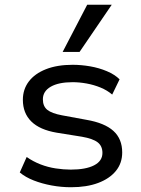

<svg xmlns="http://www.w3.org/2000/svg" viewBox="-20 -777 593 806"><path d="M278 9Q237 9 196.5 1.5Q156 -6 121.5 -19.5Q87 -33 63 -53L92 -118Q119 -99 150 -87Q181 -75 214 -70Q247 -65 277 -65Q340 -65 375 -83Q410 -101 410 -135Q410 -164 390 -179.5Q370 -195 324 -203L218 -220Q147 -232 111.5 -267Q76 -302 76 -358Q76 -402 101 -435Q126 -468 173 -486.5Q220 -505 285 -505Q321 -505 358.5 -498.5Q396 -492 429 -478Q462 -464 482 -444L451 -380Q430 -398 402 -409.5Q374 -421 343.5 -426.5Q313 -432 285 -432Q226 -432 193 -413Q160 -394 160 -360Q160 -331 178.5 -316Q197 -301 240 -293L343 -274Q419 -261 456 -227.5Q493 -194 493 -137Q493 -92 466.5 -59.5Q440 -27 392 -9Q344 9 278 9ZM243 -559 346 -757H449L314 -559Z"/></svg>

Font: Nunito Sans 7pt
Style: Regular
Weight: 400
Designer: Vernon Adams
Foundry: Vernon Adams
Version: Version 3.101;gftools[0.9.27]